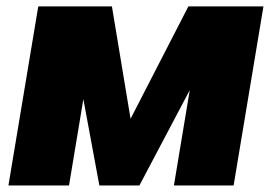

<svg xmlns="http://www.w3.org/2000/svg" viewBox="-20 -565 823 585"><path d="M96.6 -545.5H321L377.8 -203.1L554 -545.5H782.7L691.8 0H509.9L558.2 -290.5L404.8 0H282.7L234 -262.8L190.3 0H5.7Z"/></svg>

Font: Inter P Black
Style: Italic
Weight: 900
Italic angle: -9.40001°
Designer: Rasmus Andersson
Foundry: rsms
Version: Version 3.018;git-588b23468